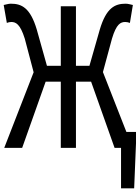

<svg xmlns="http://www.w3.org/2000/svg" viewBox="-20 -800 756 1039"><path d="M664 -86 537 -410 586 -591C610 -671 633 -681 658 -681C666 -681 675 -679 683 -676L699 -773C688 -775 674 -780 660 -780C602 -780 555 -758 520 -640L464 -444H391V-766H309V-444H234L179 -640C144 -758 97 -780 39 -780C25 -780 11 -775 0 -773L17 -676C24 -679 33 -681 41 -681C65 -681 89 -671 114 -591L162 -409L3 0H100L227 -358H309V0H391V-358H473L600 0H635V219H706L716 -25V-86Z"/></svg>

Font: Kawkab Mono Light
Style: Bold
Weight: 400
Monospace: yes
Designer: Abdullah Arif
Foundry: Abdullah Arif
Version: Version 1.000;PS 000.500;hotconv 1.0.88;makeotf.lib2.5.64775